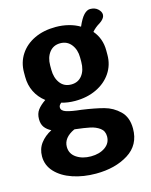

<svg xmlns="http://www.w3.org/2000/svg" viewBox="-112 -593 695 886"><g transform="rotate(-15 235.0 -149.5)"><path d="M165 -137Q159 -132 156 -127.5Q153 -123 153 -117Q153 -101 176 -93.5Q199 -86 247 -81Q310 -72 351 -61Q392 -50 423 -20Q454 10 454 64Q454 142 391 181.5Q328 221 236 221Q176 221 125.5 204Q75 187 45 155Q15 123 15 80Q15 44 35 17.5Q55 -9 88 -26Q68 -36 57 -51Q46 -66 46 -90Q46 -116 59 -133.5Q72 -151 97 -168Q67 -191 51 -223.5Q35 -256 35 -295V-316Q35 -364 59.5 -401.5Q84 -439 128 -460Q172 -481 230 -481Q262 -481 291.5 -473.5Q321 -466 344 -452Q360 -489 375 -504.5Q390 -520 405 -520Q428 -520 442 -507Q456 -494 456 -480Q456 -472 451.5 -465Q447 -458 440 -452Q437 -450 436 -449Q435 -448 432 -446Q407 -431 393 -414Q428 -373 428 -316V-295Q428 -247 402.5 -209Q377 -171 332 -149.5Q287 -128 230 -128Q194 -128 165 -137ZM231 -403Q198 -403 179 -378.5Q160 -354 160 -316V-296Q160 -257 179 -231.5Q198 -206 232 -206Q265 -206 284 -230.5Q303 -255 303 -295V-316Q303 -353 283.5 -378Q264 -403 231 -403ZM195 -2H191Q137 23 137 67Q137 100 165 119Q193 138 234 138Q275 138 302 119Q329 100 329 68Q329 42 310 28Q291 14 264.5 8.5Q238 3 195 -2Z"/></g></svg>

Font: Dosis
Style: Regular
Weight: 400
Designer: Edgar Tolentino, Pablo Impallari, Igino Marini
Foundry: Edgar Tolentino, Pablo Impallari, Igino Marini
Version: Version 1.007;Glyphs 3.1.1 (3134)